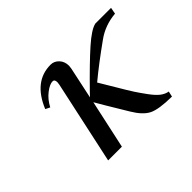

<svg xmlns="http://www.w3.org/2000/svg" viewBox="-107 -695 889 889"><g transform="rotate(-45 337.5 -251.0)"><path d="M308 -239 256 0H166Q244 -362 254 -407Q256 -419 256 -422Q256 -441 243 -441Q224 -441 196 -419.5Q168 -398 150 -363L128 -374Q181 -502 291 -502Q314 -502 331 -484Q348 -466 348 -438Q348 -433 346 -421L313 -266L333 -287Q425 -381 482.5 -432Q540 -483 572 -490H675L669 -458Q599 -452 545 -413Q451 -346 385 -291Q401 -265 431 -214Q461 -163 476 -140Q491 -117 513 -87Q535 -57 553 -43.5Q571 -30 590 -27L584 0Q498 -1 463.5 -18.5Q429 -36 398 -88Q323 -212 308 -239Z"/></g></svg>

Font: Lingua Franca
Style: Italic
Weight: 400
Italic angle: -13°
Version: Version 1.19